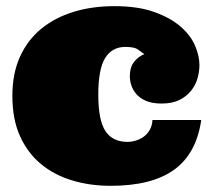

<svg xmlns="http://www.w3.org/2000/svg" viewBox="-20 -580 694 621"><path d="M384.8 -428.2Q342.8 -428.2 320.3 -392.6Q297.9 -356.9 297.9 -273.9Q297.9 -190.9 321 -156Q344.2 -121.1 392.1 -121.1Q405.8 -121.1 419.9 -125.5Q434.1 -129.9 445.6 -138.4Q457 -147 464.6 -160.4Q472.2 -173.8 473.1 -191.9H630.9Q615.2 -83 543.2 -31Q471.2 21 337.9 21Q271 21 212.9 3.4Q154.8 -14.2 111.8 -50Q68.8 -85.9 44.4 -140.4Q20 -194.8 20 -270Q20 -341.8 44.4 -396Q68.8 -450.2 113 -486.6Q157.2 -522.9 217.5 -541.5Q277.8 -560.1 350.1 -560.1Q426.8 -560.1 479.5 -541Q532.2 -522 564.7 -493.4Q597.2 -464.8 611.1 -431.9Q625 -398.9 625 -370.1Q625 -347.2 618.4 -325.2Q611.8 -303.2 596.9 -285.2Q582 -267.1 559.1 -256.1Q536.1 -245.1 502.9 -245.1Q471.2 -245.1 451.2 -254.2Q431.2 -263.2 420.2 -276.6Q409.2 -290 404.5 -304.9Q399.9 -319.8 399.9 -333Q399.9 -362.8 414.1 -380.4Q428.2 -397.9 446.8 -404.8Q436 -413.1 425 -420.7Q414.1 -428.2 384.8 -428.2Z"/></svg>

Font: Ultra
Style: Regular
Weight: 400
Designer: Astigmatic (AOETI)
Foundry: Astigmatic (AOETI)
Version: Version 1.001